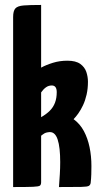

<svg xmlns="http://www.w3.org/2000/svg" viewBox="-20 -755 401 775"><path d="M33 0V-686Q33 -711 42 -721Q51 -731 75.5 -733Q100 -735 146 -735V-482Q166 -493 193.5 -501.5Q221 -510 252 -510Q286 -510 304 -497Q322 -484 328.5 -464.5Q335 -445 335 -425Q335 -397 329.5 -373Q324 -349 315 -330Q306 -311 296 -297Q286 -283 277 -274Q303 -255 318.5 -226Q334 -197 341.5 -161Q349 -125 349 -85Q349 -69 348.5 -51.5Q348 -34 346 -17Q345 -9 339 -5Q333 -1 307 -0.5Q281 0 218 0Q220 -26 221.5 -51.5Q223 -77 223 -101Q223 -130 220.5 -153Q218 -176 212.5 -192.5Q207 -209 197.5 -216.5Q188 -224 173 -221Q165 -220 159 -216.5Q153 -213 149.5 -210Q146 -207 146 -207V-20Q146 -10 141.5 -6Q137 -2 113.5 -1Q90 0 33 0ZM146 -282Q167 -294 181 -308Q195 -322 202 -340.5Q209 -359 209 -383Q209 -410 189 -410Q176 -410 165.5 -402.5Q155 -395 146 -382Z"/></svg>

Font: Yanone Kaffeesatz ExtraLight
Style: Regular
Weight: 200
Designer: Yanone (Cyrillic: Daniel Pouzeot, Huerta Tipografica, and Cyreal)
Foundry: Yanone
Version: Version 2.003